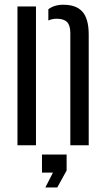

<svg xmlns="http://www.w3.org/2000/svg" viewBox="-20 -628 456 830"><path d="M55.5 0V-600H135.5V0ZM284 0V-487Q283.5 -519 269.5 -533Q255.5 -547 225 -547Q215 -547 206 -545Q197 -543 189 -539.5V-588Q201.5 -597.5 217.5 -602.5Q233.5 -607.5 254 -607.5Q309.5 -607.5 336.2 -577.5Q363 -547.5 363.5 -481V0ZM176 182.5 209 118H161.5V40H268V109L227.5 182.5Z"/></svg>

Font: Big Shoulders Stencil Text Thin
Style: Regular
Weight: 400
Version: Version 2.001